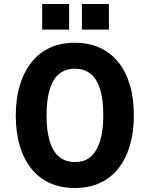

<svg xmlns="http://www.w3.org/2000/svg" viewBox="-20 -930 750 961"><path d="M355 11Q286 11 231.5 -13Q177 -37 138.5 -84Q100 -131 79.5 -198.5Q59 -266 59 -352Q59 -438 80 -505.5Q101 -573 139.5 -620.5Q178 -668 232 -692Q286 -716 355 -716Q424 -716 478.5 -691.5Q533 -667 571 -620.5Q609 -574 629.5 -506.5Q650 -439 650 -353Q650 -268 629.5 -200Q609 -132 571 -85Q533 -38 478.5 -13.5Q424 11 355 11ZM355 -119Q403 -119 433.5 -145Q464 -171 480.5 -223Q497 -275 497 -353Q497 -432 481 -483.5Q465 -535 433.5 -560.5Q402 -586 355 -586Q308 -586 276.5 -560.5Q245 -535 229 -483Q213 -431 213 -352Q213 -274 229 -222.5Q245 -171 276.5 -145Q308 -119 355 -119ZM390 -782V-910H525V-782ZM191 -782V-910H326V-782Z"/></svg>

Font: Nunito Sans 7pt Condensed ExtraBold
Style: Regular
Weight: 800
Width: 3
Designer: Vernon Adams
Foundry: Vernon Adams
Version: Version 3.101;gftools[0.9.27]